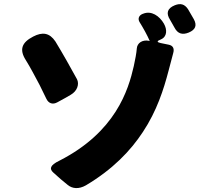

<svg xmlns="http://www.w3.org/2000/svg" viewBox="-20 -873 1020 950"><path d="M142 -516C165 -475 188 -430 209 -385C220 -361 241 -354 264 -367L306 -390L330 -404C363 -423 373 -457 361 -481C331 -536 290 -609 254 -668C225 -711 190 -716 144 -692C88 -663 74 -628 108 -575C119 -557 131 -537 142 -516ZM928 -797C922 -807 916 -818 910 -828C893 -853 873 -858 845 -847C808 -832 800 -808 822 -774C825 -769 827 -765 830 -760C835 -752 839 -745 843 -737C859 -706 882 -699 914 -712C947 -726 956 -747 939 -778C936 -784 932 -790 928 -797ZM687 -220C756 -324 790 -431 814 -523C818 -540 828 -576 837 -610C844 -634 835 -648 814 -652L775 -660C756 -664 755 -670 774 -677L776 -678C807 -691 808 -726 791 -756C769 -794 729 -822 688 -805L685 -804C666 -796 661 -779 671 -763C689 -734 708 -700 721 -670L718 -671C683 -678 659 -659 657 -634C655 -609 649 -578 642 -546C615 -427 552 -220 274 -78C226 -55 224 -37 244 -19L281 14L315 42C338 61 370 64 405 44C538 -35 626 -127 687 -220Z"/></svg>

Font: GenSenRounded2 TW H
Style: Regular
Weight: 900
Version: Version 2.100;PS 2.1;hotconv 16.6.51;makeotf.lib2.5.65220 DE